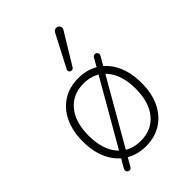

<svg xmlns="http://www.w3.org/2000/svg" viewBox="-230 -860 998 998"><g transform="rotate(-45 269.0 -361.0)"><path d="M53 -242Q53 -317 79.5 -373.5Q106 -430 155 -461Q204 -492 269 -492Q334 -492 383 -461Q432 -430 458.5 -373.5Q485 -317 485 -242Q485 -167 458.5 -110.5Q432 -54 383 -23Q334 8 269 8Q204 8 155 -23Q106 -54 79.5 -110.5Q53 -167 53 -242ZM442 -242Q442 -341 395.5 -397Q349 -453 269 -453Q189 -453 142.5 -397Q96 -341 96 -242Q96 -143 142.5 -87Q189 -31 269 -31Q349 -31 395.5 -87Q442 -143 442 -242ZM106 6 403 -510Q409 -520 419 -519.5Q429 -519 434 -510Q439 -501 432 -490L135 26Q129 36 119 36Q109 36 104 27Q99 18 106 6ZM260 -568 351 -743Q359 -758 372.5 -758Q386 -758 393 -747Q400 -736 392 -723L288 -552Q283 -544 274 -544Q265 -544 260 -551Q255 -558 260 -568Z"/></g></svg>

Font: SN Pro Thin
Style: Regular
Weight: 200
Designer: Tobias Whetton
Foundry: Supernotes
Version: Version 1.003;Glyphs 3.3 (3324)